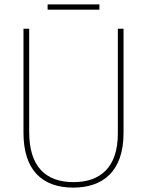

<svg xmlns="http://www.w3.org/2000/svg" viewBox="-20 -845 669 875"><path d="M433 -825H197V-801H433ZM543 -239V-714H517V-236C517 -81 436 -15 315 -15C187 -15 113 -87 113 -243V-714H87V-240C87 -73 169 10 314 10C447 10 543 -62 543 -239Z"/></svg>

Font: Noto Sans Devanagari SemiCondensed Thin
Style: Regular
Weight: 100
Width: 4
Designer: Jelle Bosma - Monotype Design Team
Foundry: Monotype Imaging Inc.
Version: Version 2.004